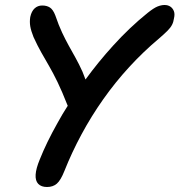

<svg xmlns="http://www.w3.org/2000/svg" viewBox="-20 -733 718 768"><path d="M168 15Q145 15 133 2.5Q121 -10 122.5 -34.5Q124 -59 139 -95Q166 -163 210 -241Q229 -276 251 -310Q250 -311 250 -312Q228 -368 210 -405Q192 -442 176 -469.5Q160 -497 145 -523.5Q130 -550 114 -585Q104 -610 101 -628Q98 -646 101 -665Q106 -688 118.5 -699.5Q131 -711 149 -711Q167 -711 179.5 -703Q192 -695 201 -672Q215 -631 228.5 -602.5Q242 -574 255 -550.5Q268 -527 282 -502Q296 -477 310 -446Q315 -432 322 -415Q373 -485 432 -550Q498 -623 570 -681Q595 -701 610 -707Q625 -713 638 -713Q652 -713 661.5 -706.5Q671 -700 675.5 -688.5Q680 -677 676 -660Q674 -645 668 -633.5Q662 -622 649.5 -609.5Q637 -597 615 -578Q553 -526 497 -465Q441 -404 393 -336Q345 -268 306 -195.5Q267 -123 238 -50Q223 -12 207.5 1.5Q192 15 168 15Z"/></svg>

Font: Shantell Sans Light Medium
Style: Italic
Weight: 500
Italic angle: -11°
Version: Version 1.011;[c5ecc13dd]